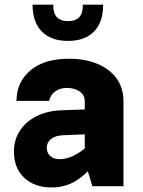

<svg xmlns="http://www.w3.org/2000/svg" viewBox="-20 -801 617 826"><path d="M511.2 -364.7V0H377.4L357.9 -64Q320.3 -26.9 283.2 -10.7Q246.1 5.4 202.6 5.4Q127.9 5.4 84 -36.4Q40 -78.1 40 -148.9Q40 -199.7 65.7 -239Q91.3 -278.3 137.9 -301.5Q184.6 -324.7 247.1 -326.7L344.7 -330.1V-364.7Q344.7 -393.6 321.5 -408.2Q298.3 -422.9 268.1 -422.9Q237.8 -422.9 216.8 -407.2Q195.8 -391.6 191.9 -367.2H50.8Q51.8 -449.2 111.6 -498.8Q171.4 -548.3 276.9 -548.3Q345.7 -548.3 398.4 -526.6Q451.2 -504.9 481.2 -463.9Q511.2 -422.9 511.2 -364.7ZM181.2 -166Q181.2 -143.1 196.3 -129.6Q211.4 -116.2 237.3 -116.2Q286.6 -116.2 344.7 -162.1V-223.1L250.5 -219.2Q218.3 -217.8 199.7 -203.1Q181.2 -188.5 181.2 -166ZM423.8 -780.8Q423.8 -706.5 385 -665.8Q346.2 -625 272.5 -625Q198.7 -625 159.4 -665.8Q120.1 -706.5 120.1 -780.8H209Q209 -742.7 225.3 -726.3Q241.7 -710 272.5 -710Q303.7 -710 320.1 -726.3Q336.4 -742.7 336.4 -780.8Z"/></svg>

Font: Estedad-FD ExtraBold
Style: Regular
Weight: 800
Designer: Amin Abedi
Version: Version 7.3